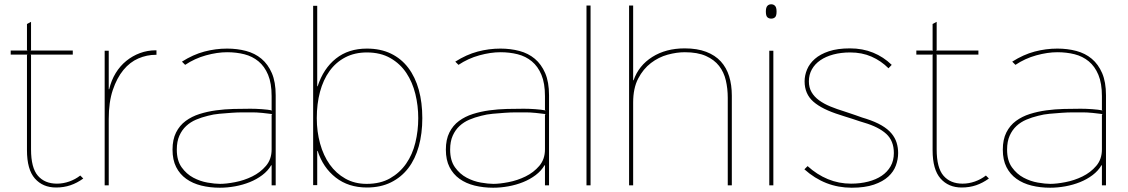

<svg xmlns="http://www.w3.org/2000/svg" viewBox="-20 -866 5272 897"><path d="M369 -32Q340 -11 309 -0.5Q278 10 242 10Q180 10 143 -32Q106 -74 106 -164V-608L108 -611H30V-630H108L106 -633V-754L125 -764V-633L123 -630H320V-611H123L125 -608V-168Q125 -82 157 -45Q189 -8 246 -8Q275 -8 303.5 -18Q332 -28 355 -46Z M711 -610H708Q666 -610 626.5 -593Q587 -576 556.5 -539Q526 -502 507 -445.5Q488 -389 488 -310V0H469V-629H488V-449H490Q500 -491 520.5 -524.5Q541 -558 570 -581.5Q599 -605 634 -618Q669 -631 708 -631H711Z M1268 -421V0H1249V-94H1247Q1232 -68 1205.5 -48Q1179 -28 1146.5 -15Q1114 -2 1078 4.5Q1042 11 1007 11Q961 11 920.5 1Q880 -9 850 -30.5Q820 -52 803 -85.5Q786 -119 786 -167Q786 -214 802.5 -247Q819 -280 847.5 -301Q876 -322 912.5 -333.5Q949 -345 989.5 -350.5Q1030 -356 1071.5 -357Q1113 -358 1150 -358Q1175 -358 1203.5 -356Q1232 -354 1252 -350L1249 -353V-417Q1249 -477 1232.5 -516.5Q1216 -556 1187.5 -579.5Q1159 -603 1121.5 -612.5Q1084 -622 1041 -622Q995 -622 942.5 -607.5Q890 -593 845 -563L830 -578Q882 -611 934.5 -625Q987 -639 1041 -639Q1088 -639 1129.5 -628Q1171 -617 1201.5 -591.5Q1232 -566 1250 -524.5Q1268 -483 1268 -421ZM1252 -333Q1244 -334 1231.5 -335.5Q1219 -337 1205.5 -338.5Q1192 -340 1179.5 -340.5Q1167 -341 1159 -341Q1138 -341 1113 -341Q1088 -341 1061 -339Q1033 -337 1005 -334.5Q977 -332 951 -325Q922 -318 896 -307Q870 -296 850 -277.5Q830 -259 818 -232Q806 -205 806 -167Q806 -116 828.5 -84.5Q851 -53 883 -36Q915 -19 949.5 -13Q984 -7 1008 -7Q1037 -7 1078.5 -15Q1120 -23 1158 -41.5Q1196 -60 1222.5 -91Q1249 -122 1249 -168V-330Z M1953 -314Q1953 -242 1936.5 -182.5Q1920 -123 1887.5 -80.5Q1855 -38 1806.5 -14Q1758 10 1694 10Q1608 10 1548.5 -36.5Q1489 -83 1464 -161H1462V-1H1443V-839H1462V-463H1464Q1491 -546 1549.5 -592.5Q1608 -639 1694 -639Q1758 -639 1806.5 -615.5Q1855 -592 1887.5 -549Q1920 -506 1936.5 -446.5Q1953 -387 1953 -314ZM1934 -314Q1934 -372 1920.5 -427Q1907 -482 1878.5 -525Q1850 -568 1804 -594.5Q1758 -621 1694 -621Q1637 -621 1593 -598Q1549 -575 1519.5 -534Q1490 -493 1475 -437Q1460 -381 1460 -314Q1460 -251 1475.5 -195Q1491 -139 1520.5 -97.5Q1550 -56 1593.5 -31.5Q1637 -7 1693 -7Q1757 -7 1802.5 -33Q1848 -59 1877.5 -101.5Q1907 -144 1920.5 -199.5Q1934 -255 1934 -314Z M2545 -421V0H2526V-94H2524Q2509 -68 2482.5 -48Q2456 -28 2423.5 -15Q2391 -2 2355 4.5Q2319 11 2284 11Q2238 11 2197.5 1Q2157 -9 2127 -30.5Q2097 -52 2080 -85.5Q2063 -119 2063 -167Q2063 -214 2079.5 -247Q2096 -280 2124.5 -301Q2153 -322 2189.5 -333.5Q2226 -345 2266.5 -350.5Q2307 -356 2348.5 -357Q2390 -358 2427 -358Q2452 -358 2480.5 -356Q2509 -354 2529 -350L2526 -353V-417Q2526 -477 2509.5 -516.5Q2493 -556 2464.5 -579.5Q2436 -603 2398.5 -612.5Q2361 -622 2318 -622Q2272 -622 2219.5 -607.5Q2167 -593 2122 -563L2107 -578Q2159 -611 2211.5 -625Q2264 -639 2318 -639Q2365 -639 2406.5 -628Q2448 -617 2478.5 -591.5Q2509 -566 2527 -524.5Q2545 -483 2545 -421ZM2529 -333Q2521 -334 2508.5 -335.5Q2496 -337 2482.5 -338.5Q2469 -340 2456.5 -340.5Q2444 -341 2436 -341Q2415 -341 2390 -341Q2365 -341 2338 -339Q2310 -337 2282 -334.5Q2254 -332 2228 -325Q2199 -318 2173 -307Q2147 -296 2127 -277.5Q2107 -259 2095 -232Q2083 -205 2083 -167Q2083 -116 2105.5 -84.5Q2128 -53 2160 -36Q2192 -19 2226.5 -13Q2261 -7 2285 -7Q2314 -7 2355.5 -15Q2397 -23 2435 -41.5Q2473 -60 2499.5 -91Q2526 -122 2526 -168V-330Z M2739 0H2720V-840H2739Z M3399 -419V0H3380V-409Q3380 -452 3371 -490.5Q3362 -529 3339.5 -558Q3317 -587 3278 -604.5Q3239 -622 3179 -622Q3141 -622 3099 -610.5Q3057 -599 3021 -571.5Q2985 -544 2961.5 -499Q2938 -454 2938 -387V0H2919V-840H2938V-491H2940Q2964 -560 3027.5 -600Q3091 -640 3179 -640Q3237 -640 3279 -624Q3321 -608 3347.5 -579Q3374 -550 3386.5 -509.5Q3399 -469 3399 -419Z M3608 -812Q3608 -792 3601 -785.5Q3594 -779 3583 -779Q3572 -779 3565 -785.5Q3558 -792 3558 -812Q3558 -831 3565 -838.5Q3572 -846 3583 -846Q3594 -846 3601 -838.5Q3608 -831 3608 -812ZM3593 0H3574V-629H3593Z M4176 -151Q4176 -122 4165.5 -93Q4155 -64 4130 -41Q4105 -18 4063 -3.5Q4021 11 3959 11Q3834 11 3738 -75L3753 -90Q3797 -50 3848 -29Q3899 -8 3956 -8Q3999 -8 4036 -17.5Q4073 -27 4099.5 -45Q4126 -63 4141 -89.5Q4156 -116 4156 -151Q4156 -208 4120.5 -240.5Q4085 -273 4017 -293Q4012 -294 3996 -299.5Q3980 -305 3961.5 -311Q3943 -317 3926.5 -322Q3910 -327 3905 -329Q3821 -355 3780 -391Q3739 -427 3739 -486Q3739 -514 3750.5 -541.5Q3762 -569 3787 -591Q3812 -613 3852.5 -626.5Q3893 -640 3951 -640Q4010 -640 4059 -620Q4108 -600 4146 -563L4131 -547Q4096 -582 4051.5 -601.5Q4007 -621 3952 -621Q3909 -621 3873.5 -611.5Q3838 -602 3812.5 -584.5Q3787 -567 3773 -542Q3759 -517 3759 -486Q3759 -457 3771.5 -435.5Q3784 -414 3806.5 -397.5Q3829 -381 3859.5 -368.5Q3890 -356 3926 -345Q3931 -343 3945.5 -338.5Q3960 -334 3976.5 -328Q3993 -322 4007.5 -317Q4022 -312 4027 -311Q4070 -297 4099 -280Q4128 -263 4145 -242.5Q4162 -222 4169 -199Q4176 -176 4176 -151Z M4600 -32Q4571 -11 4540 -0.5Q4509 10 4473 10Q4411 10 4374 -32Q4337 -74 4337 -164V-608L4339 -611H4261V-630H4339L4337 -633V-754L4356 -764V-633L4354 -630H4551V-611H4354L4356 -608V-168Q4356 -82 4388 -45Q4420 -8 4477 -8Q4506 -8 4534.5 -18Q4563 -28 4586 -46Z M5147 -421V0H5128V-94H5126Q5111 -68 5084.5 -48Q5058 -28 5025.5 -15Q4993 -2 4957 4.5Q4921 11 4886 11Q4840 11 4799.5 1Q4759 -9 4729 -30.5Q4699 -52 4682 -85.5Q4665 -119 4665 -167Q4665 -214 4681.5 -247Q4698 -280 4726.5 -301Q4755 -322 4791.5 -333.5Q4828 -345 4868.5 -350.5Q4909 -356 4950.5 -357Q4992 -358 5029 -358Q5054 -358 5082.5 -356Q5111 -354 5131 -350L5128 -353V-417Q5128 -477 5111.5 -516.5Q5095 -556 5066.5 -579.5Q5038 -603 5000.5 -612.5Q4963 -622 4920 -622Q4874 -622 4821.5 -607.5Q4769 -593 4724 -563L4709 -578Q4761 -611 4813.5 -625Q4866 -639 4920 -639Q4967 -639 5008.5 -628Q5050 -617 5080.5 -591.5Q5111 -566 5129 -524.5Q5147 -483 5147 -421ZM5131 -333Q5123 -334 5110.5 -335.5Q5098 -337 5084.5 -338.5Q5071 -340 5058.5 -340.5Q5046 -341 5038 -341Q5017 -341 4992 -341Q4967 -341 4940 -339Q4912 -337 4884 -334.5Q4856 -332 4830 -325Q4801 -318 4775 -307Q4749 -296 4729 -277.5Q4709 -259 4697 -232Q4685 -205 4685 -167Q4685 -116 4707.5 -84.5Q4730 -53 4762 -36Q4794 -19 4828.5 -13Q4863 -7 4887 -7Q4916 -7 4957.5 -15Q4999 -23 5037 -41.5Q5075 -60 5101.5 -91Q5128 -122 5128 -168V-330Z"/></svg>

Font: TypoPRO Sinkin Sans
Style: 100 Thin
Weight: 100
Designer: Keith Bates
Foundry: K-Type
Version: Sinkin Sans (version 1.0)  by Keith Bates   •   © 2014   www